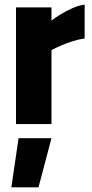

<svg xmlns="http://www.w3.org/2000/svg" viewBox="-20 -535 398 828"><path d="M29 273 60 61H202L146 273ZM49 0V-503H202V-446Q218 -459 242 -473.5Q266 -488 293 -500Q320 -512 345 -515V-369Q321 -366 294 -357.5Q267 -349 243 -338.5Q219 -328 202 -319V0Z"/></svg>

Font: Cairo ExtraBold
Style: Regular
Weight: 800
Designer: Mohamed Gaber, Accademia di Belle Arti di Urbino
Foundry: Kief Type Foundry, Accademia di Belle Arti di Urbino
Version: Version 3.117